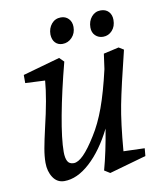

<svg xmlns="http://www.w3.org/2000/svg" viewBox="-79 -740 686 814"><g transform="rotate(-10 264.5 -333.0)"><path d="M67 -80Q67 -108 73 -141.5Q79 -175 91 -227Q120 -348 126 -424L41 -428V-463L201 -508L220 -489Q188 -367 169.5 -267Q151 -167 151 -112Q151 -86 158.5 -72Q166 -58 185 -58Q204 -58 228 -82Q252 -106 283 -156Q313 -203 336.5 -267.5Q360 -332 382 -428L391 -493L457 -508L478 -495Q440 -342 425.5 -267Q411 -192 401 -71L492 -68L489 -35L330 10L306 -5Q327 -81 343 -179Q299 -91 243.5 -40.5Q188 10 133 10Q102 10 84.5 -16.5Q67 -43 67 -80ZM354 -612Q354 -639 369.5 -657.5Q385 -676 409 -676Q431 -676 443.5 -662.5Q456 -649 456 -627Q456 -599 440 -581.5Q424 -564 401 -564Q381 -564 367.5 -577Q354 -590 354 -612ZM182 -612Q182 -639 197.5 -657.5Q213 -676 238 -676Q258 -676 271 -662.5Q284 -649 284 -627Q284 -600 267 -582Q250 -564 226 -564Q207 -564 195 -576.5Q183 -589 182 -612Z"/></g></svg>

Font: Andada Pro
Style: Italic
Weight: 400
Italic angle: -7°
Designer: Carolina Giovagnoli
Foundry: Huerta Tipografica
Version: Version 3.005; ttfautohint (v1.8.4)